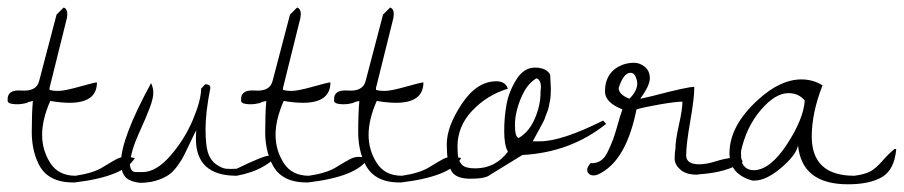

<svg xmlns="http://www.w3.org/2000/svg" viewBox="-70 -473 2382 506"><path d="M16.6 -207 4.9 -204.1Q2 -201.2 -11.7 -199.2Q-25.4 -197.3 -38.1 -199.2Q-50.8 -201.2 -49.8 -209Q-51.8 -237.3 -13.7 -234.4Q26.4 -231.4 33.2 -259.8L79.1 -434.6L97.7 -453.1Q107.4 -450.2 107.4 -435.5L106.4 -425.8L60.5 -241.2V-236.3Q68.4 -233.4 84 -233.4Q99.6 -233.4 139.6 -244.6Q179.7 -255.9 185.5 -255.9Q185.5 -202.1 113.3 -202.1Q90.8 -202.1 62.5 -207Q41 -158.2 41 -117.7Q41 -77.1 62.5 -43.5Q84 -9.8 128.9 -9.8Q174.8 -16.6 199.7 -31.7Q224.6 -46.9 236.3 -53.2Q248 -59.6 259.8 -59.6Q271.5 -59.6 285.2 -56.6Q257.8 -7.8 127 7.8Q124 7.8 122.1 7.8Q54.7 7.8 31.2 -42Q13.7 -78.1 13.7 -125.5Q13.7 -172.9 16.6 -207Z M484.4 -241.2Q471.7 -176.8 471.7 -133.8Q471.7 -90.8 478 -70.8Q484.4 -50.8 499.5 -40Q514.6 -29.3 525.9 -28.3Q537.1 -27.3 553.7 -28.3Q624 -62.5 638.2 -62.5Q652.3 -62.5 652.3 -57.6Q652.3 -50.8 624 -34.2Q595.7 -17.6 553.7 -9.8Q446.3 -9.8 446.3 -107.4Q446.3 -118.2 447.3 -129.9Q441.4 -119.1 431.2 -97.2Q420.9 -75.2 415 -63.5Q409.2 -51.8 397.5 -35.6Q385.7 -19.5 374 -11.7Q341.8 8.8 298.8 8.8Q280.3 6.8 268.6 0Q249 -10.7 249 -45.9Q249 -108.4 328.1 -253.9Q334 -242.2 334 -228Q334 -213.9 324.7 -189Q315.4 -164.1 295.4 -120.1Q275.4 -76.2 272.5 -42Q272.5 -21.5 286.1 -19.5Q291 -19.5 305.7 -19.5Q341.8 -19.5 379.4 -63Q417 -106.4 438.5 -157.7Q460 -209 460 -239.3L470.7 -251Q484.4 -251 484.4 -241.2Z M631.8 -207 620.1 -204.1Q617.2 -201.2 603.5 -199.2Q589.8 -197.3 577.1 -199.2Q564.5 -201.2 565.4 -209Q563.5 -237.3 601.6 -234.4Q641.6 -231.4 648.4 -259.8L694.3 -434.6L712.9 -453.1Q722.7 -450.2 722.7 -435.5L721.7 -425.8L675.8 -241.2V-236.3Q683.6 -233.4 699.2 -233.4Q714.8 -233.4 754.9 -244.6Q794.9 -255.9 800.8 -255.9Q800.8 -202.1 728.5 -202.1Q706.1 -202.1 677.7 -207Q656.2 -158.2 656.2 -117.7Q656.2 -77.1 677.7 -43.5Q699.2 -9.8 744.1 -9.8Q790 -16.6 814.9 -31.7Q839.8 -46.9 851.6 -53.2Q863.3 -59.6 875 -59.6Q886.7 -59.6 900.4 -56.6Q873 -7.8 742.2 7.8Q739.3 7.8 737.3 7.8Q669.9 7.8 646.5 -42Q628.9 -78.1 628.9 -125.5Q628.9 -172.9 631.8 -207Z M877 -207 865.2 -204.1Q862.3 -201.2 848.6 -199.2Q835 -197.3 822.3 -199.2Q809.6 -201.2 810.5 -209Q808.6 -237.3 846.7 -234.4Q886.7 -231.4 893.6 -259.8L939.5 -434.6L958 -453.1Q967.8 -450.2 967.8 -435.5L966.8 -425.8L920.9 -241.2V-236.3Q928.7 -233.4 944.3 -233.4Q960 -233.4 1000 -244.6Q1040 -255.9 1045.9 -255.9Q1045.9 -202.1 973.6 -202.1Q951.2 -202.1 922.9 -207Q901.4 -158.2 901.4 -117.7Q901.4 -77.1 922.9 -43.5Q944.3 -9.8 989.3 -9.8Q1035.2 -16.6 1060.1 -31.7Q1085 -46.9 1096.7 -53.2Q1108.4 -59.6 1120.1 -59.6Q1131.8 -59.6 1145.5 -56.6Q1118.2 -7.8 987.3 7.8Q984.4 7.8 982.4 7.8Q915 7.8 891.6 -42Q874 -78.1 874 -125.5Q874 -172.9 877 -207Z M1379.9 -276.4 1381.8 -239.3Q1381.8 -218.8 1379.4 -207.5Q1377 -196.3 1376 -190.4Q1375 -184.6 1371.1 -175.3Q1367.2 -166 1366.2 -162.1Q1365.2 -158.2 1359.4 -147.5Q1353.5 -136.7 1352.1 -133.8Q1350.6 -130.9 1343.3 -117.7Q1335.9 -104.5 1334 -100.6H1353.5Q1410.2 -100.6 1519.5 -155.3L1527.3 -146.5Q1433.6 -71.3 1306.6 -64.5L1220.7 -11.7Q1209 -2 1169.4 -2Q1129.9 -2 1118.7 -23.9Q1107.4 -45.9 1107.4 -92.8Q1107.4 -139.6 1147 -199.2Q1186.5 -258.8 1238.3 -258.8Q1261.7 -258.8 1268.6 -239.3Q1213.9 -222.7 1174.8 -181.6Q1135.7 -140.6 1135.7 -86.9Q1135.7 -68.4 1137.7 -57.6Q1139.6 -46.9 1148.4 -38.1Q1157.2 -29.3 1182.6 -29.3Q1235.4 -29.3 1268.6 -73.2Q1258.8 -89.8 1258.8 -127.4Q1258.8 -165 1265.1 -198.7Q1271.5 -232.4 1291 -263.7Q1310.5 -294.9 1339.8 -294.9Q1369.1 -294.9 1379.9 -276.4ZM1354.5 -230.5 1355.5 -243.2Q1355.5 -262.7 1343.8 -266.6Q1318.4 -252 1302.7 -213.9Q1287.1 -175.8 1287.1 -143.6Q1287.1 -111.3 1296.9 -109.4Q1324.2 -125 1339.4 -160.2Q1354.5 -195.3 1354.5 -228.5Z M1738.3 -62.5Q1739.3 -40 1772.5 -40Q1792 -40 1816.4 -47.9Q1840.8 -55.7 1863.8 -57.6Q1886.7 -59.6 1886.7 -45.9Q1845.7 -18.6 1773.4 -13.7Q1769.5 -12.7 1765.6 -12.7Q1738.3 -12.7 1723.1 -25.9Q1708 -39.1 1708 -54.7Q1708 -70.3 1710 -81.1Q1710 -102.5 1719.2 -143.6Q1728.5 -184.6 1728.5 -205.1Q1710.9 -205.1 1668.5 -197.8Q1626 -190.4 1607.4 -184.6Q1583 -62.5 1522.5 -22.5Q1504.9 -10.7 1495.6 -10.7Q1486.3 -10.7 1481.9 -15.1Q1477.5 -19.5 1477.5 -25.9Q1477.5 -32.2 1486.3 -43Q1516.6 -41 1531.2 -72.3Q1545.9 -101.6 1555.2 -135.3Q1564.5 -168.9 1570.3 -184.6Q1524.4 -203.1 1524.4 -231.4Q1524.4 -283.2 1569.3 -301.8Q1585 -307.6 1600.6 -307.6Q1616.2 -307.6 1629.4 -296.9Q1642.6 -286.1 1642.6 -266.6Q1642.6 -247.1 1617.2 -212.9Q1620.1 -212.9 1652.3 -220.7Q1741.2 -244.1 1759.8 -244.1Q1759.8 -213.9 1749 -152.8Q1738.3 -91.8 1738.3 -62.5ZM1591.8 -281.2Q1573.2 -281.2 1560.5 -241.2Q1560.5 -223.6 1588.9 -212.9Q1609.4 -233.4 1609.4 -252.9Q1609.4 -260.7 1605 -271Q1600.6 -281.2 1591.8 -281.2Z M2097.7 -248Q2069.3 -175.8 2069.3 -113.3Q2069.3 -9.8 2181.6 -9.8Q2210 -13.7 2224.1 -21.5Q2238.3 -29.3 2254.9 -48.3Q2271.5 -67.4 2287.1 -80.1H2292Q2287.1 -25.4 2254.4 -6.3Q2221.7 12.7 2165 12.7Q2043 12.7 2033.2 -89.8Q2028.3 -64.5 1988.8 -30.8Q1949.2 2.9 1918 2.9Q1916 2.9 1913.1 2.9Q1852.5 -13.7 1852.5 -69.3Q1852.5 -141.6 1927.7 -210Q1986.3 -263.7 2042 -263.7Q2073.2 -263.7 2097.7 -248ZM1882.8 -74.2Q1882.8 -58.6 1884.3 -49.3Q1885.7 -40 1894 -32.2Q1902.3 -24.4 1918 -24.4Q1960.9 -26.4 2004.4 -93.3Q2047.9 -160.2 2050.8 -208Q2035.2 -227.5 2007.8 -227.5Q1972.7 -227.5 1934.6 -182.6Q1896.5 -137.7 1882.8 -74.2Z"/></svg>

Font: Dawning of a New Day
Style: Regular
Weight: 400
Designer: Kimberly Geswein
Foundry: Kimberly Geswein
Version: Version 1.002 2010